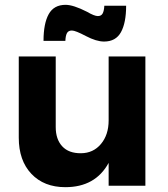

<svg xmlns="http://www.w3.org/2000/svg" viewBox="-20 -773 700 799"><path d="M585 -538.1V0H432.1V-95.2Q377 5.9 252 5.9Q163.1 5.9 110.6 -49.6Q58.1 -105 58.1 -200.2V-538.1H211.9V-244.1Q211.9 -193.4 239 -164.1Q266.1 -134.8 317.1 -135.3Q368.2 -135.7 400.1 -173.8Q432.1 -211.9 432.1 -272V-538.1ZM413.1 -600.1Q380.9 -600.1 337.4 -623Q293.9 -646 279.3 -646Q264.6 -646 258.8 -635.5Q252.9 -625 252 -603H161.1Q161.1 -674.8 182.6 -713.9Q204.1 -752.9 252.9 -752.9Q285.2 -752.9 341.8 -724.1Q372.6 -706.1 387 -706.1Q401.4 -706.1 407.2 -717Q413.1 -728 414.1 -749H504.9Q504.9 -678.2 483.4 -639.2Q461.9 -600.1 413.1 -600.1Z"/></svg>

Font: Montserrat-SemiBold
Style: Regular
Weight: 600
Designer: Julieta Ulanovsky
Foundry: Julieta Ulanovsky
Version: Version 6.001